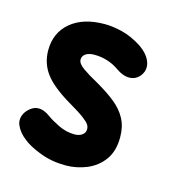

<svg xmlns="http://www.w3.org/2000/svg" viewBox="-73 -492 524 559"><g transform="rotate(15 188.5 -212.5)"><path d="M172 1Q131 1 95.5 -12.5Q60 -26 42 -41Q21 -57 12.5 -77Q4 -97 18 -118Q34 -138 52 -139Q70 -140 90 -125Q102 -116 125.5 -104.5Q149 -93 174 -93Q188 -93 197 -99.5Q206 -106 206 -117Q206 -124 202 -130.5Q198 -137 183.5 -148Q169 -159 138 -177Q82 -210 59.5 -240.5Q37 -271 37 -310Q37 -363 74.5 -394.5Q112 -426 177 -426Q201 -426 229.5 -419Q258 -412 288 -393Q315 -375 323.5 -353Q332 -331 319 -312Q307 -295 287 -294Q267 -293 243 -310Q229 -320 210 -326Q191 -332 171 -332Q154 -332 144.5 -325.5Q135 -319 135 -308Q135 -296 153.5 -283Q172 -270 198 -256Q233 -236 256.5 -217Q280 -198 292.5 -174.5Q305 -151 305 -119Q305 -77 285.5 -50.5Q266 -24 235.5 -11.5Q205 1 172 1Z"/></g></svg>

Font: Edu SA Beginner SemiBold
Style: Regular
Weight: 600
Version: Version 1.003